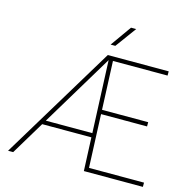

<svg xmlns="http://www.w3.org/2000/svg" viewBox="-127 -1030 1140 1154"><g transform="rotate(15 443.5 -453.0)"><path d="M863.3 -26.4C863.3 -26.4 521 -26.4 521 -26.4C521 -26.4 507.3 -357.4 507.3 -357.4C507.3 -357.4 793.5 -357.4 793.5 -357.4C793.5 -357.4 793.5 -383.8 793.5 -383.8C793.5 -383.8 506.3 -383.8 506.3 -383.8C506.3 -383.8 493.7 -684.6 493.7 -684.6C493.7 -684.6 833.5 -684.6 833.5 -684.6C833.5 -684.6 833.5 -710.9 833.5 -710.9C833.5 -710.9 454.6 -710.9 454.6 -710.9C454.6 -710.9 24.4 0 24.4 0C24.4 0 56.2 0 56.2 0C56.2 0 181.2 -207.5 181.2 -207.5C181.2 -207.5 487.3 -207.5 487.3 -207.5C487.3 -207.5 496.1 0 496.1 0C496.1 0 863.3 0 863.3 0C863.3 0 863.3 -26.4 863.3 -26.4ZM467.3 -682.6C467.3 -682.6 486.3 -233.4 486.3 -233.4C486.3 -233.4 196.8 -233.4 196.8 -233.4C196.8 -233.4 467.3 -682.6 467.3 -682.6ZM454.6 -775.9C454.6 -775.9 483.9 -775.9 483.9 -775.9C483.9 -775.9 579.1 -905.8 579.1 -905.8C579.1 -905.8 546.9 -905.8 546.9 -905.8C546.9 -905.8 454.6 -775.9 454.6 -775.9Z"/></g></svg>

Font: WOX
Style: Regular
Weight: 500
Designer: Google
Foundry: ""
Version: ""